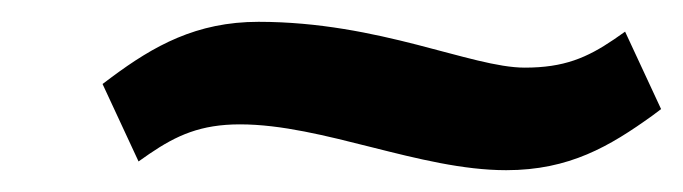

<svg xmlns="http://www.w3.org/2000/svg" viewBox="-20 -382 626 176"><path d="M74 -305 107 -234 117 -241C142 -258 164 -268 200 -268C276 -268 365 -226 444 -226C502 -226 539 -248 578 -276L586 -282L553 -353L543 -346C518 -329 497 -320 461 -320C412 -320 328 -362 217 -362C160 -362 121 -340 82 -311Z"/></svg>

Font: Charger Pro
Style: ExBdSuExtObl
Weight: 400
Designer: Jasper
Foundry: Cannot Into Space Fonts
Version: Version 1.09